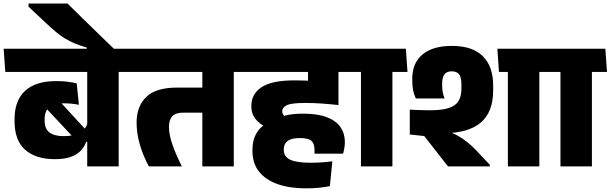

<svg xmlns="http://www.w3.org/2000/svg" viewBox="-45 -910 3340 1050"><path d="M604 -559.5H432V0H604ZM408 -516.5H686.5L677.5 -643.5H399ZM-16 -516.5H641L632.5 -643.5H-25ZM185.5 -341 387 -126 440 -183.5 250 -390ZM34.5 -248Q34.5 -142.5 92.5 -91Q150.5 -39.5 255.5 -39.5Q307.5 -39.5 342 -52Q376.5 -64.5 396.8 -86Q417 -107.5 426.5 -134.5H443L434.5 -239Q425 -204 392.8 -184.8Q360.5 -165.5 303.5 -165.5Q251.5 -165.5 225.2 -186Q199 -206.5 199 -251.5V-258.5Q199 -302 224.2 -323.5Q249.5 -345 302 -345Q325 -345 345.8 -343Q366.5 -341 386.5 -337L374.5 -454Q348 -460.5 320.8 -463.5Q293.5 -466.5 261.5 -466.5Q151 -466.5 92.8 -413.8Q34.5 -361 34.5 -257Z M111 -890.5V-873.5L205 -785.5Q234.5 -757.5 259.2 -736.8Q284 -716 309 -700.5Q334 -685 363.2 -672.8Q392.5 -660.5 430 -649.5V-617.5H585V-636.5Q570 -650.5 544.2 -675.8Q518.5 -701 487 -731.5Q455.5 -762 424 -792.8Q392.5 -823.5 366.2 -849.2Q340 -875 324.5 -890.5Z M1233.5 -559.5H1061.5V0H1233.5ZM1037.5 -516.5H1316L1307.5 -643.5H1029ZM645.5 -516.5H1268.5L1260 -643.5H637ZM769 0H949.5Q916 -67 897.5 -120.5Q879 -174 879 -217Q879 -255 897.5 -274.5Q916 -294 956.5 -294H1130V-431H923Q807.5 -431 754.8 -379.8Q702 -328.5 702 -240Q702 -180.5 719.5 -120Q737 -59.5 769 0Z M1605.5 -516.5H1888.5L1880 -643.5H1596.5ZM1806 -559.5H1639.5V-464H1806ZM1895.5 -516.5 1887 -643.5H1268.5L1277.5 -516.5ZM1639.5 -550.5V-376L1806 -338.5V-550.5ZM1406.5 -217 1512.5 -274Q1506 -278.5 1502.2 -285.2Q1498.5 -292 1498.5 -300V-302Q1498.5 -323 1524.5 -335Q1550.5 -347 1623.5 -347Q1670 -347 1715.2 -343.8Q1760.5 -340.5 1806 -335.5V-451.5Q1745.5 -461 1685.8 -465.8Q1626 -470.5 1566 -470.5Q1441.5 -470.5 1385.5 -433.2Q1329.5 -396 1329.5 -330.5V-326.5Q1329.5 -288.5 1351.2 -260.8Q1373 -233 1406.5 -217ZM1759 108 1772.5 -28Q1744 -24 1713.5 -22Q1683 -20 1652.5 -20Q1579 -20 1543 -36.2Q1507 -52.5 1507 -90.5V-94Q1507 -123.5 1528.2 -139.2Q1549.5 -155 1593.5 -155Q1641.5 -155 1658.2 -139.8Q1675 -124.5 1675 -89.5V-69.5H1831Q1835.5 -83 1838.2 -100.5Q1841 -118 1841 -133Q1841 -179.5 1817.2 -214.5Q1793.5 -249.5 1742.8 -269Q1692 -288.5 1611.5 -288.5Q1562 -288.5 1523.5 -280Q1485 -271.5 1459 -259L1437 -247.5Q1384.5 -225 1360 -185.2Q1335.5 -145.5 1335.5 -91.5V-84.5Q1335.5 -16.5 1372 29Q1408.5 74.5 1474 97.2Q1539.5 120 1625.5 120Q1665.5 120 1699 116.8Q1732.5 113.5 1759 108Z M2101 0V-559.5H1929V0ZM2183.5 -516.5 2174.5 -643.5H1846.5L1855 -516.5Z M2904.5 -559.5H2732.5V0H2904.5ZM2708.5 -516.5H2987L2978 -643.5H2699.5ZM2675 -643.5 2683.5 -516.5H2937L2928 -643.5ZM2633.5 0V-9L2559.5 -87.5Q2537 -111 2512.2 -131.2Q2487.5 -151.5 2459.5 -167.2Q2431.5 -183 2399.5 -193V-248.5L2196 -310.5V-174.5L2275 -166L2405 0ZM2652 -442Q2652 -547 2595.2 -603Q2538.5 -659 2426.5 -659Q2322.5 -659 2266 -612.5Q2209.5 -566 2209.5 -479V-470.5Q2209.5 -440.5 2214 -417.2Q2218.5 -394 2229 -371.5H2386Q2379.5 -389 2376.2 -406Q2373 -423 2373 -444V-451.5Q2373 -487.5 2385.8 -503.8Q2398.5 -520 2425.5 -520Q2453 -520 2465.8 -503.5Q2478.5 -487 2478.5 -446V-426Q2478.5 -383.5 2462.2 -357.2Q2446 -331 2408.5 -319Q2371 -307 2306.5 -307Q2277 -307 2252.5 -307.8Q2228 -308.5 2196 -310.5L2272 -183Q2294 -182 2323 -181.8Q2352 -181.5 2377.5 -181.5Q2515.5 -181.5 2583.8 -239.2Q2652 -297 2652 -415.5Z M3192 0V-559.5H3020V0ZM3274.5 -516.5 3265.5 -643.5H2937.5L2946 -516.5Z"/></svg>

Font: Anek Devanagari ExtraBold
Style: Regular
Weight: 800
Designer: Kailash Malviya (Devanagari) & Yesha Goshar (Latin)
Foundry: Ek Type
Version: Version 1.003